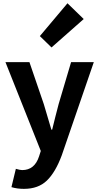

<svg xmlns="http://www.w3.org/2000/svg" viewBox="-20 -944 613 1188"><path d="M127.9 224.6Q85.9 224.6 50.8 213.9L78.1 100.6Q104.5 108.4 117.2 108.4Q194.3 108.4 221.7 23.4L232.4 -9.8L13.7 -559.6H162.1L251 -299.8Q257.8 -279.3 297.9 -141.6H302.7Q308.6 -168 322.3 -220.7Q335.9 -273.4 342.8 -299.8L419.9 -559.6H560.5L362.3 16.6Q323.2 122.1 270 173.3Q216.8 224.6 127.9 224.6ZM298.8 -650.4 226.6 -720.7 397.5 -923.8 498 -826.2Z"/></svg>

Font: Gen Shin Gothic Bold
Style: Bold
Weight: 700
Designer: [Source Han Sans]
Ryoko NISHIZUKA  (kana & ideographs); Paul D. Hunt (Latin, Greek & Cyrillic); Wenlong ZHANG  (bopomofo
Version: Version 1.002.20150607